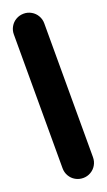

<svg xmlns="http://www.w3.org/2000/svg" viewBox="-115 -566 330 593"><g transform="rotate(-20 50.0 -270.0)"><path d="M0 -50.3H100V-490.3H0ZM50.3 -100Q36.3 -100 24.8 -93.3Q13.3 -86.7 6.7 -75.2Q0 -63.7 0 -50.3Q0 -36.3 6.7 -24.8Q13.3 -13.3 24.8 -6.7Q36.3 0 50.3 0Q63.7 0 75.2 -6.7Q86.7 -13.3 93.3 -24.8Q100 -36.3 100 -50.3Q100 -63.7 93.3 -75.2Q86.7 -86.7 75.2 -93.3Q63.7 -100 50.3 -100ZM50.3 -540Q36.3 -540 24.8 -533.3Q13.3 -526.7 6.7 -515.2Q0 -503.7 0 -490.3Q0 -476.3 6.7 -464.8Q13.3 -453.3 24.8 -446.7Q36.3 -440 50.3 -440Q63.7 -440 75.2 -446.7Q86.7 -453.3 93.3 -464.8Q100 -476.3 100 -490.3Q100 -503.7 93.3 -515.2Q86.7 -526.7 75.2 -533.3Q63.7 -540 50.3 -540Z"/></g></svg>

Font: Wavefont Thin
Style: Regular
Weight: 100
Monospace: yes
Version: Version 3.005;gftools[0.9.33]